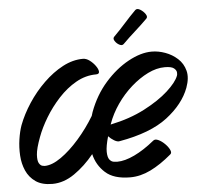

<svg xmlns="http://www.w3.org/2000/svg" viewBox="-51 -714 845 806"><g transform="rotate(-5 371.5 -310.5)"><path d="M360 -403Q316 -403 275.5 -380Q235 -357 201 -320Q167 -283 142 -241.5Q117 -200 103 -162Q85 -114 83.5 -88.5Q82 -63 88.5 -52.5Q95 -42 103 -40.5Q111 -39 112 -39Q143 -39 181.5 -66Q220 -93 258.5 -137Q297 -181 327 -231Q329 -239 332 -247Q358 -317 403.5 -368.5Q449 -420 502 -449Q555 -478 601 -478Q629 -478 658 -467.5Q687 -457 709.5 -436.5Q732 -416 740 -385.5Q748 -355 733 -314Q708 -247 637 -192.5Q566 -138 434 -115Q425 -113 411.5 -121Q398 -129 388 -140Q376 -98 376.5 -75Q377 -52 384.5 -42.5Q392 -33 401.5 -31.5Q411 -30 417 -30Q449 -30 490 -49.5Q531 -69 575 -105Q583 -112 597 -105.5Q611 -99 624 -86Q637 -73 643 -60Q649 -47 641 -41Q595 -2 552 19Q509 40 466 40Q397 40 361.5 8Q326 -24 315 -71Q277 -24 231.5 7.5Q186 39 138 39Q94 39 67.5 20.5Q41 2 28 -27.5Q15 -57 13 -91.5Q11 -126 16 -159.5Q21 -193 30 -218Q47 -263 76.5 -308Q106 -353 144.5 -390.5Q183 -428 225.5 -450.5Q268 -473 311 -473Q325 -473 339 -462.5Q353 -452 363 -438Q373 -424 373.5 -413.5Q374 -403 360 -403ZM404 -191 403 -188Q485 -205 547.5 -237.5Q610 -270 649 -305.5Q688 -341 698 -368Q700 -372 699.5 -381.5Q699 -391 688.5 -399.5Q678 -408 650 -408Q615 -408 578.5 -390Q542 -372 507.5 -341.5Q473 -311 446 -272Q419 -233 404 -191ZM450 -554Q476 -580 499.5 -606.5Q523 -633 548 -658Q556 -665 569 -657Q582 -649 590 -637Q598 -625 591 -618Q566 -593 539.5 -569.5Q513 -546 487 -520Q480 -513 468.5 -519Q457 -525 450 -536Q443 -547 450 -554Z"/></g></svg>

Font: Story Script
Style: Regular
Weight: 400
Designer: Lana Roulhac, Ben Buysse
Version: Version 1.000; ttfautohint (v1.8.4.7-5d5b)